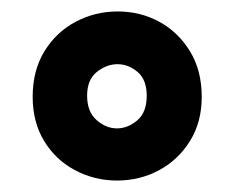

<svg xmlns="http://www.w3.org/2000/svg" viewBox="-20 -732 409 335"><path d="M184 -417Q145 -417 111 -435Q77 -453 57 -486Q37 -519 37 -563Q37 -609 57.5 -642.5Q78 -676 112 -694Q146 -712 185 -712Q225 -712 258 -694Q291 -676 311.5 -642.5Q332 -609 332 -563Q332 -519 311.5 -486Q291 -453 257.5 -435Q224 -417 184 -417ZM184 -508Q203 -508 219.5 -522Q236 -536 236 -565Q236 -593 220 -606.5Q204 -620 185 -620Q166 -620 149 -606.5Q132 -593 132 -565Q132 -537 148.5 -522.5Q165 -508 184 -508Z"/></svg>

Font: DM Sans 10pt Black
Style: Regular
Weight: 900
Version: Version 4.004;gftools[0.9.30]